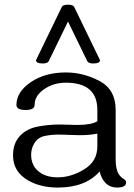

<svg xmlns="http://www.w3.org/2000/svg" viewBox="-20 -803 580 834"><path d="M488.3 11.7Q431.2 11.7 412.6 -58.1Q351.1 11.7 231 11.7Q157.2 11.7 104.5 -18.1Q36.6 -55.7 36.6 -127.9Q36.6 -180.2 65.9 -211.9Q95.7 -244.1 144.3 -253.2Q192.9 -262.2 240.2 -262.2Q255.9 -262.2 275.6 -261.2Q295.4 -260.3 315.9 -260.3Q377 -260.3 402.8 -276.4V-325.7Q402.8 -443.8 266.1 -443.8Q214.8 -443.8 175.3 -418Q130.4 -388.7 130.4 -347.7Q130.4 -325.2 90.8 -325.2Q51.3 -325.2 51.3 -347.7Q52.2 -404.8 114.7 -446.8Q176.8 -488.3 266.1 -488.3Q341.8 -488.3 412.1 -451.2Q482.4 -414.1 482.4 -325.7V-111.3Q482.4 -75.2 491.7 -54.2Q500.5 -35.6 517.1 -25.9Q527.8 -19.5 527.8 -10.7Q527.8 11.7 488.3 11.7ZM231 -32.7Q288.6 -32.7 345.7 -67.4Q402.8 -102.1 402.8 -167V-222.7Q371.1 -215.8 326.2 -215.8Q303.7 -215.8 281.2 -217Q258.8 -218.3 236.3 -218.3Q207 -218.8 175.3 -212.6Q143.6 -206.5 127.4 -177.7Q115.2 -156.2 115.2 -129.4Q116.2 -82 149.9 -56.6Q180.2 -32.7 231 -32.7ZM414.1 -540.5Q414.1 -527.3 384.8 -527.3Q364.3 -527.3 358.9 -537.6L275.4 -709.5L191.9 -537.6Q187 -527.3 166 -527.3Q136.7 -527.3 136.7 -540.5Q136.7 -543.5 137.7 -544.4L248 -772Q252.9 -782.7 275.4 -782.7Q297.4 -782.7 302.7 -772L413.1 -544.4Q414.1 -543.5 414.1 -540.5Z"/></svg>

Font: Gayathri
Style: Regular
Weight: 400
Designer: Binoy Dominic <binoy.domenic@gmail.com>
Foundry: SMC
Version: Version 1.000